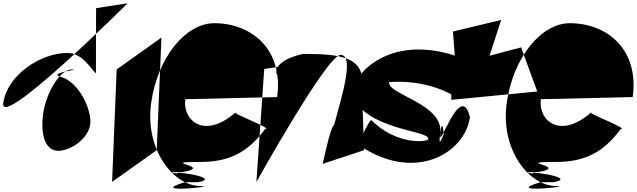

<svg xmlns="http://www.w3.org/2000/svg" viewBox="-26 -919 3898 1175"><path d="M-6 -288C-29 -119 755 -899 755 -899L562 -869L561 -470C532 -495 478 -595 388 -595C219 -595 17 -457 -6 -288ZM238 -222C220 -90 253 4 331 4C409 4 536 -81 527 -186C518 -292 440 -422 348 -448C256 -474 483 -494 413 -494C343 -494 256 -354 238 -222Z M688 -494 660 194 933 0 962 -689Z M899 -288C938 -569 1111 -777 1285 -777C1519 -777 1710 -611 1670 -325C1627 -325 1166 -312 1108 -312C1090 -183 1223 -62 1417 -232C1374 -232 1654 -129 1596 -129C1489 17 1372 72 1201 72C925 72 1291 98 1093 134C861 134 1275 154 1104 154C920 112 1361 164 1186 196H1106C864 268 1317 220 1205 220C1031 220 860 -8 899 -288Z M1591 -497 1543 195C1543 195 1976 -583 2058 -583C2148 -583 2060 -310 2018 -152C1996 -152 1942 124 1948 84L2202 0L2189 -380C2216 -575 2051 -589 1827 -589C1614 -540 1653 -438 1709 -438C1746 -447 1757 -523 1757 -523C1761 -521 1591 -497 1591 -497Z M2122 -348C2207 -118 2603 -125 2595 -68C2593 -50 2404 -27 2246 -184C2248 -200 2153 -50 2193 -16C2530 196 2821 10 2850 -202C2791 -440 2648 46 2670 -112C2689 -250 2689 46 2711 -112L2709 -100C2728 -238 2646 58 2668 -100C2694 -284 2344 -340 2355 -416C2355 -416 2568 -442 2756 -330C2754 -318 2859 -537 2811 -560C2367 -731 2139 -468 2122 -348Z M2746 -726 2769 -418 2733 -489 2736 -308 3262 -359 3163 -629 2970 -578 3041 -797Z M3075 -288C3114 -569 3287 -777 3461 -777C3695 -777 3886 -611 3846 -325C3803 -325 3342 -312 3284 -312C3266 -183 3399 -62 3593 -232C3550 -232 3830 -129 3772 -129C3665 17 3548 72 3377 72C3101 72 3467 98 3269 134C3037 134 3451 154 3280 154C3096 112 3537 164 3362 196H3282C3040 268 3493 220 3381 220C3207 220 3036 -8 3075 -288Z"/></svg>

Font: Chaingun
Style: Ita
Weight: 400
Version: Version 0.91